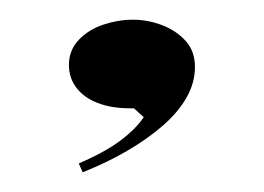

<svg xmlns="http://www.w3.org/2000/svg" viewBox="-20 -95 268 195"><path d="M64 80 60 71Q74 65 86.5 58Q99 51 109.5 42Q120 33 126 24L116 15H112Q93 15 79 9.5Q65 4 57.5 -6Q50 -16 50 -29Q50 -44 60 -54.5Q70 -65 85 -70Q100 -75 115 -75Q130 -75 144.5 -69.5Q159 -64 168.5 -53.5Q178 -43 178 -27Q178 -11 169.5 4Q161 19 145.5 32.5Q130 46 109.5 58Q89 70 64 80Z"/></svg>

Font: Kalnia Expanded Thin
Style: Regular
Weight: 250
Width: 7
Designer: Frida Medrano
Foundry: Frida Medrano
Version: Version 1.105